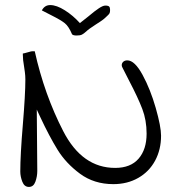

<svg xmlns="http://www.w3.org/2000/svg" viewBox="-20 -736 715 757"><path d="M615 -201Q615 -146 591.5 -102.5Q568 -59 525 -34.5Q482 -10 427 -10Q351 -10 295.5 -51Q240 -92 207 -145.5Q174 -199 139 -274L125 -304L127 -62Q127 -40 119.5 -19.5Q112 1 94 1Q76 1 68 -19.5Q60 -40 60 -60Q60 -124 70 -244Q80 -364 80 -423Q80 -437 78 -452Q76 -467 75 -473Q70 -500 70 -521V-525Q73 -525 88.5 -529.5Q104 -534 107 -534H117Q155 -363 229.5 -218.5Q304 -74 434 -74Q495 -74 526.5 -110.5Q558 -147 558 -209Q558 -262 541 -306.5Q524 -351 490 -416L463 -469Q460 -474 460 -479Q460 -487 466 -492.5Q472 -498 482 -498Q511 -498 542 -441Q573 -384 594 -310.5Q615 -237 615 -201ZM127 -62V-64ZM264 -601Q251 -632 235.5 -644.5Q220 -657 182 -676Q152 -691 145 -695Q156 -716 178 -716Q203 -716 235.5 -695.5Q268 -675 295 -645Q306 -653 328 -671Q354 -693 370 -703.5Q386 -714 395 -714Q407 -714 410.5 -710Q414 -706 414 -697Q414 -688 412 -684Q410 -680 404.5 -675Q399 -670 395 -666Q389 -660 375.5 -651Q362 -642 357 -639Q329 -621 320 -612Q310 -603 303 -599.5Q296 -596 282 -596Q268 -596 264 -601Z"/></svg>

Font: Indie Flower
Style: Regular
Weight: 400
Designer: Kimberly Geswein
Foundry: Kimberly Geswein
Version: Version 2.000